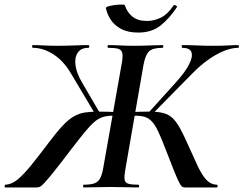

<svg xmlns="http://www.w3.org/2000/svg" viewBox="-55 -823 1069 843"><path d="M312 0Q310 0 310 -6Q310 -12 312 -12Q343 -12 359.5 -18Q376 -24 384.5 -40Q393 -56 398 -84L480 -547Q485 -576 482 -590Q479 -604 465 -608.5Q451 -613 421 -613Q417 -613 417 -619Q417 -625 421 -625Q446 -625 474 -623.5Q502 -622 533 -622Q570 -622 602.5 -623.5Q635 -625 658 -625Q662 -625 662 -619Q662 -613 658 -613Q615 -613 599 -597Q583 -581 575 -538L495 -77Q490 -49 492 -35Q494 -21 508 -16.5Q522 -12 552 -12Q556 -12 556 -6Q556 0 552 0Q526 0 495 -1Q464 -2 428 -2Q396 -2 366 -1Q336 0 312 0ZM-32 0Q-35 0 -34.5 -6Q-34 -12 -32 -12Q-4 -13 22.5 -35Q49 -57 81.5 -97Q114 -137 156 -193Q192 -241 218.5 -269.5Q245 -298 268.5 -311.5Q292 -325 317.5 -329Q343 -333 378 -333Q416 -333 477 -330L475 -312Q465 -313 456.5 -314Q448 -315 440 -315Q415 -315 396 -309Q377 -303 358.5 -287Q340 -271 315.5 -241Q291 -211 255 -164Q208 -102 181 -68.5Q154 -35 140.5 -20.5Q127 -6 120.5 -3Q114 0 106 0ZM366 -317 255 -503Q223 -557 178.5 -585Q134 -613 90 -613Q86 -613 86 -619Q86 -625 89 -625Q112 -625 136 -623.5Q160 -622 200 -622Q237 -622 271 -623.5Q305 -625 333 -625Q337 -625 337 -619Q337 -613 333 -613Q301 -613 286.5 -592Q272 -571 276.5 -536.5Q281 -502 305 -461L384 -326ZM757 0Q750 0 744.5 -3.5Q739 -7 731 -23Q723 -39 708.5 -74.5Q694 -110 670 -173Q652 -220 638.5 -248Q625 -276 611 -290.5Q597 -305 580 -310Q563 -315 538 -315Q529 -315 521 -314Q513 -313 502 -312V-330Q564 -333 599 -333Q635 -333 659 -327.5Q683 -322 700.5 -306.5Q718 -291 734.5 -261.5Q751 -232 772 -184Q796 -130 814 -92Q832 -54 851 -33.5Q870 -13 896 -12Q901 -12 900.5 -6Q900 0 897 0ZM609 -317 595 -326 717 -461Q756 -504 774 -538Q792 -572 786 -592.5Q780 -613 745 -613Q743 -613 743 -619Q743 -625 745 -625Q777 -625 810.5 -623.5Q844 -622 880 -622Q921 -622 945.5 -623.5Q970 -625 991 -625Q994 -625 994 -619Q994 -613 991 -613Q948 -613 893.5 -582.5Q839 -552 787 -498ZM552 -680Q506 -680 476 -696.5Q446 -713 430.5 -737.5Q415 -762 410 -787Q409 -792 421.5 -795.5Q434 -799 450 -801Q466 -803 479 -803Q492 -803 493 -800Q503 -769 526.5 -750Q550 -731 590 -731Q621 -731 651 -745.5Q681 -760 707 -799Q710 -803 717 -799Q724 -795 722 -792Q689 -742 650 -711Q611 -680 552 -680Z"/></svg>

Font: Cormorant Light
Style: Italic
Weight: 300
Italic angle: -10°
Designer: Christian Thalmann (Catharsis Fonts)
Foundry: Catharsis Fonts
Version: Version 4.000